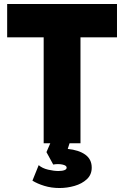

<svg xmlns="http://www.w3.org/2000/svg" viewBox="-20 -720 624 965"><path d="M199.5 0V-532.5H16V-700H568V-532.5H384.5V0ZM279 225Q238 225 203 214.2Q168 203.5 143 188L174.5 110Q192.5 126 222 132.8Q251.5 139.5 273 139.5Q292.5 139.5 303.8 135.2Q315 131 315 122.5Q315 111.5 293.5 107Q272 102.5 247.5 107L213.5 44.5L241.5 -20H336L320.5 28.5Q376 34 408.5 57.2Q441 80.5 441 122.5Q441 158 416.5 180.8Q392 203.5 355 214.2Q318 225 279 225Z"/></svg>

Font: Geologica Cursive ExtraBold
Style: Regular
Weight: 800
Designer: Sindre Bremnes, Frode Helland
Foundry: Monokrom Skriftforlag AS
Version: Version 1.010;gftools[0.9.28]